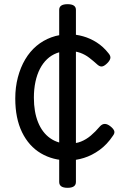

<svg xmlns="http://www.w3.org/2000/svg" viewBox="-20 -748 622 918"><path d="M307 19Q233 19 175.5 -15Q118 -49 85.5 -115.5Q53 -182 53 -277Q53 -331 65.5 -378.5Q78 -426 100.5 -464Q123 -502 154.5 -528.5Q186 -555 225.5 -569.5Q265 -584 311 -584Q343 -584 377 -574.5Q411 -565 442.5 -545Q474 -525 499 -493Q510 -480 507.5 -469Q505 -458 493 -446Q480 -433 469.5 -430.5Q459 -428 447 -438Q426 -457 406.5 -472Q387 -487 363.5 -495.5Q340 -504 308 -504Q277 -504 251 -494Q225 -484 205 -465Q185 -446 171 -419Q157 -392 149.5 -357Q142 -322 142 -281Q142 -213 162 -163.5Q182 -114 219.5 -87.5Q257 -61 307 -61Q342 -61 367 -71Q392 -81 414 -99.5Q436 -118 459 -145Q470 -156 482 -155.5Q494 -155 508 -144Q522 -133 526 -122.5Q530 -112 520 -99Q492 -57 456 -31Q420 -5 381.5 7Q343 19 307 19ZM303 150Q263 150 263 122V-701Q263 -728 303 -728Q343 -728 343 -701V122Q343 150 303 150Z"/></svg>

Font: Playwrite PL
Style: Regular
Weight: 400
Designer: Veronika Burian, José Scaglione
Foundry: TypeTogether
Version: Version 1.002